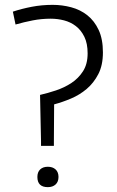

<svg xmlns="http://www.w3.org/2000/svg" viewBox="-20 -771 482 791"><path d="M149 -188 145 -380Q176 -387 210.5 -398.5Q245 -410 274 -429Q303 -448 322 -477.5Q341 -507 341 -551Q341 -592 327.5 -619.5Q314 -647 292.5 -663.5Q271 -680 244 -687Q217 -694 189 -694Q151 -694 115 -687Q79 -680 44 -670L33 -723Q69 -735 110.5 -743Q152 -751 197 -751Q236 -751 273.5 -741Q311 -731 340 -708Q369 -685 386.5 -647.5Q404 -610 404 -555Q404 -502 385 -465.5Q366 -429 337 -404.5Q308 -380 272.5 -365Q237 -350 203 -341L202 -188V-170H149ZM177 0Q134 0 134 -42Q134 -62 145.5 -73Q157 -84 177 -84Q197 -84 209 -73Q221 -62 221 -42Q221 -22 209 -11Q197 0 177 0Z"/></svg>

Font: Encode Sans Normal
Style: Light
Weight: 300
Designer: Pablo Impallari, Andres Torresi
Foundry: Pablo Impallari, Andres Torresi
Version: Version 1.000; ttfautohint (v1.00) -l 8 -r 50 -G 200 -x 14 -